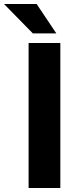

<svg xmlns="http://www.w3.org/2000/svg" viewBox="-84 -934 378 954"><path d="M58.1 0V-720.2H215.8V0ZM-64 -914.1H98.1L195.8 -768.1H79.1Z"/></svg>

Font: Aspekta 400
Style: Bold
Weight: 700
Designer: Ivo Dolenc
Version: Version 2.000